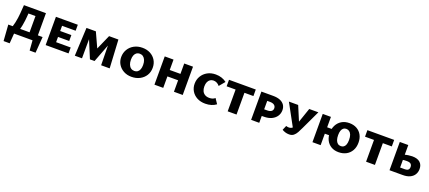

<svg xmlns="http://www.w3.org/2000/svg" viewBox="71 -1666 6751 3018"><g transform="rotate(20 3447.0 -157.0)"><path d="M51 0Q89 -90 106.5 -172Q124 -254 129.5 -329Q135 -404 140 -473H258Q253 -404 248 -328.5Q243 -253 228 -171.5Q213 -90 176 0ZM32 167 13 -102H154L134 167ZM57 0 52 -102H587L523 0ZM468 167 448 -102H587L567 167ZM369 0V-473H508V0ZM213 -374V-473H429V-374Z M675 0V-473H814V0ZM725 0V-99H1058V0ZM725 -187V-286H1001V-187ZM725 -373V-473H1041V-373Z M1603 0 1596 -406 1633 -421 1483 -27H1406L1235 -439L1275 -473H1343L1484 -165H1428L1564 -473H1720L1746 0ZM1163 0 1186 -473H1285L1283 0Z M2111 8Q2037 8 1979 -23.5Q1921 -55 1888 -109Q1855 -163 1855 -231Q1855 -301 1889 -358Q1923 -415 1983.5 -448Q2044 -481 2122 -481Q2197 -481 2255 -450Q2313 -419 2346 -364.5Q2379 -310 2379 -239Q2379 -166 2344 -110.5Q2309 -55 2248.5 -23.5Q2188 8 2111 8ZM2123 -94Q2154 -94 2176 -109.5Q2198 -125 2210 -155Q2222 -185 2222 -229Q2222 -277 2208 -310.5Q2194 -344 2169.5 -361.5Q2145 -379 2112 -379Q2082 -379 2060 -363.5Q2038 -348 2025.5 -318Q2013 -288 2013 -243Q2013 -196 2027 -162.5Q2041 -129 2065.5 -111.5Q2090 -94 2123 -94Z M2821 0V-473H2968V0ZM2495 0V-473H2642V0ZM2548 -192V-299H2913V-192Z M3346 8Q3266 8 3207 -23.5Q3148 -55 3115.5 -109.5Q3083 -164 3083 -231Q3083 -302 3117 -358.5Q3151 -415 3210.5 -448Q3270 -481 3349 -481Q3402 -481 3448.5 -465.5Q3495 -450 3530 -422L3450 -326Q3429 -353 3402.5 -366Q3376 -379 3348 -379Q3316 -379 3292 -363Q3268 -347 3254.5 -317Q3241 -287 3241 -243Q3241 -199 3256 -167Q3271 -135 3301 -117Q3331 -99 3375 -99Q3405 -99 3429.5 -107.5Q3454 -116 3469 -132L3526 -47Q3493 -21 3446.5 -6.5Q3400 8 3346 8Z M3720 0V-473H3868V0ZM3570 -364V-473H4018V-364Z M4112 0V-473H4308Q4378 -473 4425.5 -453.5Q4473 -434 4498 -397.5Q4523 -361 4523 -310Q4523 -255 4494.5 -211Q4466 -167 4412.5 -141Q4359 -115 4282 -115H4182V-226H4298Q4343 -226 4367.5 -243.5Q4392 -261 4392 -294Q4392 -328 4366.5 -347.5Q4341 -367 4295 -367H4248V0Z M4750 11Q4714 11 4683.5 1Q4653 -9 4631 -23L4663 -98Q4676 -94 4687 -92Q4698 -90 4709 -90Q4750 -90 4775.5 -118.5Q4801 -147 4819 -202L4912 -473H5065L4918 -161Q4896 -113 4874.5 -74Q4853 -35 4824 -12Q4795 11 4750 11ZM4786 -80 4572 -473H4727L4851 -178Z M5138 0V-473H5275V0ZM5191 -192V-299H5439V-192ZM5575 8Q5502 8 5450 -23.5Q5398 -55 5370.5 -109Q5343 -163 5343 -231Q5343 -302 5372 -358.5Q5401 -415 5454.5 -448Q5508 -481 5584 -481Q5654 -481 5707.5 -451.5Q5761 -422 5791 -367.5Q5821 -313 5821 -239Q5821 -163 5789 -107Q5757 -51 5701.5 -21.5Q5646 8 5575 8ZM5577 -94Q5604 -94 5624 -107.5Q5644 -121 5655.5 -151Q5667 -181 5667 -229Q5667 -281 5654 -314Q5641 -347 5618.5 -363Q5596 -379 5567 -379Q5539 -379 5519.5 -363.5Q5500 -348 5489.5 -318.5Q5479 -289 5479 -244Q5479 -196 5490.5 -162.5Q5502 -129 5524 -111.5Q5546 -94 5577 -94Z M6035 0V-473H6183V0ZM5885 -364V-473H6333V-364Z M6427 0V-473H6569V-97H6652Q6686 -97 6703.5 -113Q6721 -129 6721 -161Q6721 -192 6702 -210.5Q6683 -229 6633 -229Q6621 -229 6593.5 -227.5Q6566 -226 6539 -221V-301Q6582 -317 6623 -322.5Q6664 -328 6690 -328Q6777 -328 6821 -288.5Q6865 -249 6865 -179Q6865 -126 6840 -85.5Q6815 -45 6767 -22.5Q6719 0 6649 0Z"/></g></svg>

Font: Ysabeau SC ExtraBold
Style: Regular
Weight: 800
Designer: Christian Thalmann (Catharsis Fonts)
Version: Version 2.001;gftools[0.9.30]; featfreeze: smcp